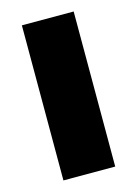

<svg xmlns="http://www.w3.org/2000/svg" viewBox="-85 -549 426 598"><g transform="rotate(-15 128.0 -250.0)"><path d="M45 -500H212V0H45Z"/></g></svg>

Font: Overused Grotesk ExtraBold
Style: Regular
Weight: 800
Version: Version 0.004